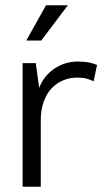

<svg xmlns="http://www.w3.org/2000/svg" viewBox="-20 -710 394 730"><path d="M66 0V-470H116L129 -376Q146 -421 186 -448.5Q226 -476 277 -476Q302 -476 320 -472Q338 -468 349 -463L336 -401Q324 -407 309 -411Q294 -415 274 -415Q245 -415 220 -404.5Q195 -394 176 -374Q157 -354 146 -323Q135 -292 135 -252V0ZM137 -556H80L155 -690H238Z"/></svg>

Font: Mukta Vaani Light
Style: Regular
Weight: 300
Designer: Noopur Datye, Girish Dalvi, Yashodeep Gholap, Pallavi Karambelkar
Foundry: Ek Type
Version: Version 2.538;PS 1.000;hotconv 16.6.51;makeotf.lib2.5.65220;